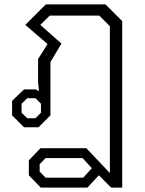

<svg xmlns="http://www.w3.org/2000/svg" viewBox="-20 -578 660 872"><path d="M111 218V150L164 95H372L479 208V-459L431 -507H206L163 -465L259 -380L209 -296V-54L155 0H89L35 -54V-120L89 -172H142L157 -164L153 -204V-310L196 -378L95 -465L188 -558H459L535 -482V274H485L429 218L377 274H165ZM141 -41 166 -66V-107L141 -132H104L78 -107V-66L104 -41ZM358 229 397 186 355 140H187L160 168V201L187 229Z"/></svg>

Font: Chakra Petch Light
Style: Regular
Weight: 300
Designer: Katatrad Aksorn Co.,Ltd.
Foundry: Cadson Demak Co.,Ltd.
Version: Version 1.000; ttfautohint (v1.6)